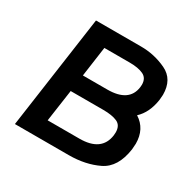

<svg xmlns="http://www.w3.org/2000/svg" viewBox="-130 -699 838 833"><g transform="rotate(30 289.0 -282.5)"><path d="M540 -188Q540 -179 538 -159Q524 -62 460 -31Q396 0 313 0H43L123 -565H349Q416 -565 476 -536.5Q536 -508 536 -431Q536 -423 534 -405Q524 -336 483 -298Q540 -262 540 -188ZM214 -480 193 -330H315Q423 -330 434 -410Q435 -415 435 -423Q435 -456 409.5 -468Q384 -480 341 -480ZM440 -187Q440 -222 414.5 -233.5Q389 -245 344 -245H181L158 -85H317Q427 -85 439 -172Q440 -178 440 -187Z"/></g></svg>

Font: Neutral Grotesk
Style: Italic
Weight: 400
Italic angle: -8°
Designer: Nawras Khrais
Foundry: Nawras Khrais
Version: Version 1.000